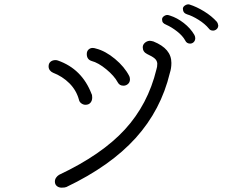

<svg xmlns="http://www.w3.org/2000/svg" viewBox="-20 -879 1040 885"><path d="M233 -42Q233 -52 238.5 -60Q244 -68 252 -73Q449 -166 555.5 -282Q662 -398 701 -559Q705 -570 705 -586Q704 -600 693 -609.5Q682 -619 658 -630Q638 -640 638 -661Q638 -673 647.5 -681.5Q657 -690 670 -691Q675 -691 687 -688Q729 -671 749.5 -646.5Q770 -622 770 -589Q770 -564 763 -543Q722 -372 605.5 -243Q489 -114 286 -17Q279 -14 264 -14Q251 -14 242 -21.5Q233 -29 233 -42ZM523 -499Q507 -529 470 -559.5Q433 -590 402 -598Q380 -605 380 -630Q380 -643 388 -650.5Q396 -658 407 -658Q414 -658 423 -655Q466 -644 510 -607.5Q554 -571 576 -528Q579 -521 579 -513Q579 -500 570 -492Q561 -484 549 -484Q531 -484 523 -499ZM344 -419Q332 -463 300 -495Q268 -527 224 -544Q215 -548 209.5 -555.5Q204 -563 204 -573Q204 -587 213 -594.5Q222 -602 236 -602Q241 -602 247 -600Q358 -561 402 -446Q405 -442 405 -429Q405 -415 397 -405.5Q389 -396 374 -396Q364 -396 355 -402.5Q346 -409 344 -419ZM943 -747Q925 -769 895.5 -787.5Q866 -806 842 -813Q823 -819 823 -839Q823 -846 830 -852Q837 -858 846 -859Q852 -859 854 -858Q886 -848 921 -826.5Q956 -805 980 -778Q984 -773 986 -762Q986 -751 978.5 -744.5Q971 -738 962 -738Q949 -738 943 -747ZM834 -692Q822 -714 796.5 -734Q771 -754 746 -765Q736 -769 731.5 -774.5Q727 -780 727 -790Q727 -798 735 -804Q743 -810 752 -810Q755 -810 764 -807Q796 -797 827 -773Q858 -749 876 -718Q880 -710 880 -703Q880 -692 873 -685Q866 -678 856 -678Q849 -678 843 -681.5Q837 -685 834 -692Z"/></svg>

Font: Tsukimi Rounded
Style: Regular
Weight: 400
Designer: Takashi Funayama
Foundry: Takashi Funayama
Version: Version 1.032; ttfautohint (v1.8.3)